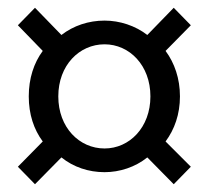

<svg xmlns="http://www.w3.org/2000/svg" viewBox="-20 -577 537 494"><path d="M70 -103 138 -172C169 -147 208 -134 249 -134C288 -134 328 -147 359 -172L427 -103L471 -148L406 -213C429 -244 443 -283 443 -329C443 -375 429 -415 406 -446L471 -512L427 -557L359 -487C328 -511 288 -524 249 -524C208 -524 169 -511 138 -487L70 -557L26 -512L90 -446C67 -415 54 -375 54 -329C54 -283 67 -244 90 -213L26 -148ZM249 -195C184 -195 130 -249 130 -329C130 -409 184 -463 249 -463C313 -463 367 -409 367 -329C367 -249 313 -195 249 -195Z"/></svg>

Font: Giro Sans Regular
Style: Regular
Weight: 400
Designer: Paul D. Hunt
Foundry: Adobe Systems Incorporated
Version: Version 1.000;PS 1.0;hotconv 1.0.88;makeotf.lib2.5.647800